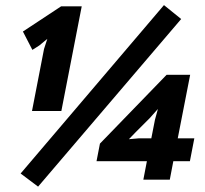

<svg xmlns="http://www.w3.org/2000/svg" viewBox="-20 -693 790 741"><path d="M149.9 -503.9 162.6 -543 131.8 -517.6 105 -500.5 68.4 -571.3 215.8 -668.5H295.4L216.8 -264.6H103.5ZM612.8 -673.3 679.2 -619.6 127 27.3 59.6 -23.4ZM712.9 -70.8H648.9L635.3 0.5H533.2L546.9 -70.8H352.5L365.7 -138.7L623 -404.3H713.9L666 -159.2H730ZM578.1 -231 589.4 -272.5 557.6 -236.8 502.9 -182.1 477.5 -155.8 516.6 -159.2H564Z"/></svg>

Font: PT Astra Sans
Style: Bold Italic
Weight: 700
Italic angle: -16°
Designer: A.Korolkova, I. Chaeva
Foundry: ParaType Ltd
Version: Version 1.002W